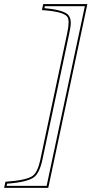

<svg xmlns="http://www.w3.org/2000/svg" viewBox="-25 -723 445 935"><path d="M400.4 -703.1 210 191.9H-4.9L1.5 162.1Q106.4 154.8 134.8 132.8Q157.7 115.2 170.9 57.6Q171.9 53.7 172.4 49.8L302.2 -561Q315.4 -622.6 303.2 -640.6Q287.6 -663.6 203.1 -671.9Q191.9 -672.9 179.2 -673.8L185.5 -703.1ZM388.2 -692.9H193.4L191.4 -683.1Q287.6 -674.8 309.1 -648.4Q321.8 -631.3 319.3 -602.1Q317.9 -586.4 312 -559.1L182.1 52.2Q168 118.7 141.1 139.6Q108.9 164.1 9.8 171.4L7.3 182.1H202.1Z"/></svg>

Font: Linux Biolinum Outline O
Style: Italic
Weight: 400
Italic angle: -12°
Designer: Philipp H. Poll
Foundry: Philipp H. Poll
Version: Version 0.6.2